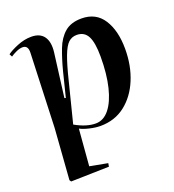

<svg xmlns="http://www.w3.org/2000/svg" viewBox="-137 -637 882 971"><g transform="rotate(-20 304.0 -151.5)"><path d="M109 -454Q111 -495 81 -495Q65 -495 46.5 -486.5Q28 -478 15 -469L7 -484Q25 -498 63.5 -514Q102 -530 140 -530Q187 -530 208 -500Q229 -470 222 -415L192 -181L199 -179L232 -311Q248 -373 267 -422.5Q286 -472 319.5 -501Q353 -530 410 -530Q488 -530 527 -469Q566 -408 566 -310Q566 -220 535.5 -146.5Q505 -73 449 -29.5Q393 14 316 14Q290 14 258 6.5Q226 -1 208 -11L192 186L288 204L285 222L80 227L74 218L94 -56ZM359 -460Q333 -460 314.5 -443Q296 -426 279 -381Q262 -336 242 -254L188 -40Q248 -6 298 -6Q340 -6 371 -44.5Q402 -83 419 -152.5Q436 -222 436 -316Q436 -391 418 -425.5Q400 -460 359 -460Z"/></g></svg>

Font: Literata 72pt SemiBold
Style: Italic
Weight: 600
Italic angle: -2°
Designer: Latin by Veronika Burian and Jose Scaglione. Greek by Irene Vlachou. Cyrillic by Vera Evstafieva
Foundry: TypeTogether
Version: Version 3.002